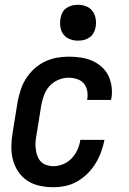

<svg xmlns="http://www.w3.org/2000/svg" viewBox="-20 -775 540 803"><path d="M203 8Q174 8 146 2Q118 -4 95 -19Q72 -34 56.5 -57Q41 -80 34 -107Q27 -134 27.5 -163Q28 -192 33 -221L54 -351Q59 -376 67 -400.5Q75 -425 89.5 -447.5Q104 -470 124 -488Q144 -506 168 -517.5Q192 -529 217 -533.5Q242 -538 267 -538Q292 -538 317 -534.5Q342 -531 364 -521.5Q386 -512 404 -496.5Q422 -481 432.5 -460Q443 -439 446.5 -414Q450 -389 446 -364Q445 -362 445 -360.5Q445 -359 444 -357H344Q344 -358 344 -358.5Q344 -359 345 -360Q348 -378 344.5 -396Q341 -414 330 -426.5Q319 -439 302 -444.5Q285 -450 267 -450Q246 -450 225 -441.5Q204 -433 188.5 -416.5Q173 -400 165 -379Q157 -358 153 -337L132 -207Q129 -192 128.5 -177.5Q128 -163 130 -148.5Q132 -134 137 -121Q142 -108 151.5 -98.5Q161 -89 175 -84.5Q189 -80 203 -80Q224 -80 244.5 -88.5Q265 -97 280 -113Q295 -129 304 -149Q313 -169 316 -190H417Q412 -165 403 -140Q394 -115 380 -92Q366 -69 346.5 -49.5Q327 -30 303.5 -16.5Q280 -3 254.5 2.5Q229 8 203 8ZM306 -605Q288 -605 271.5 -611.5Q255 -618 245 -631.5Q235 -645 232.5 -662.5Q230 -680 233 -698Q235 -711 241 -722.5Q247 -734 258 -741.5Q269 -749 281.5 -752Q294 -755 306 -755Q324 -755 340.5 -748.5Q357 -742 367 -728.5Q377 -715 380 -697.5Q383 -680 380 -662Q378 -649 371.5 -637.5Q365 -626 354.5 -618.5Q344 -611 331.5 -608Q319 -605 306 -605Z"/></svg>

Font: Iosevka Curly Semibold Oblique
Style: Regular
Weight: 600
Italic angle: -9°
Monospace: yes
Designer: Belleve Invis
Foundry: Belleve Invis
Version: Version 11.1.0; ttfautohint (v1.8.3)